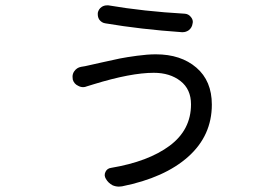

<svg xmlns="http://www.w3.org/2000/svg" viewBox="-20 -650 1040 720"><path d="M696.3 -258.8Q696.3 -315.4 656.7 -346.2Q617.2 -377 556.6 -377Q470.7 -377 331.1 -334Q319.3 -330.1 305.7 -326.2Q298.8 -323.2 292 -323.2Q282.2 -323.2 273.4 -328.1Q257.8 -335 252.9 -351.6Q252 -357.4 252 -362.3Q252 -373 257.8 -381.8Q267.6 -396.5 284.2 -399.4Q298.8 -401.4 314.5 -405.3Q319.3 -406.2 362.3 -416Q405.3 -425.8 429.7 -430.7Q454.1 -435.5 493.7 -440.9Q533.2 -446.3 564.5 -446.3Q658.2 -446.3 716.3 -396.5Q774.4 -346.7 774.4 -257.8Q774.4 -141.6 686 -62.5Q597.7 16.6 437.5 48.8Q431.6 49.8 425.8 49.8Q414.1 49.8 402.3 44.9Q385.7 36.1 377 20.5Q369.1 7.8 375.5 -5.4Q381.8 -18.6 396.5 -20.5Q536.1 -43.9 616.2 -103.5Q696.3 -163.1 696.3 -258.8ZM375 -562.5Q361.3 -564.5 352.5 -576.2Q346.7 -585 346.7 -595.7Q346.7 -598.6 346.7 -601.6Q349.6 -616.2 361.3 -624Q370.1 -629.9 380.9 -629.9Q383.8 -629.9 386.7 -629.9Q518.6 -607.4 672.9 -598.6Q686.5 -597.7 695.3 -586.9Q703.1 -578.1 703.1 -567.4Q703.1 -564.5 702.1 -561.5Q700.2 -546.9 688.5 -537.1Q677.7 -529.3 665 -529.3Q663.1 -529.3 662.1 -529.3Q507.8 -540 375 -562.5Z"/></svg>

Font: Gen Jyuu GothicX Regular
Style: Regular
Weight: 400
Designer: [Source Han Sans]
Ryoko NISHIZUKA  (kana & ideographs); Paul D. Hunt (Latin, Greek & Cyrillic); Wenlong ZHANG  (bopomofo
Version: Version 1.002.20150607